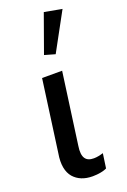

<svg xmlns="http://www.w3.org/2000/svg" viewBox="-162 -887 629 954"><g transform="rotate(-20 152.5 -410.0)"><path d="M154 15C185 15 214 9 229 1L240 -76C224 -71 207 -67 190 -67C168 -67 154 -73 145 -86C136 -99 133 -121 138 -152L190 -530H84L32 -151C22 -94 31 -52 54 -25C77 1 110 15 154 15ZM188 -618 297 -818 204 -835 132 -634Z"/></g></svg>

Font: Cheyenne Sans Medium
Style: Italic
Weight: 500
Italic angle: -8.13011°
Designer: The Public Sans project authors (U.S. Web Design System), Libre Franklin designed by Pablo Impallari and Rodrigo Fuenzal
Foundry: The Cheyenne Sans Project Authors
Version: Version 2.007